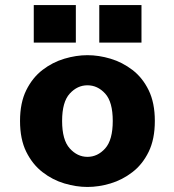

<svg xmlns="http://www.w3.org/2000/svg" viewBox="-20 -731 690 762"><path d="M327 11Q282.5 11 235.5 -3Q188.5 -17 148.8 -47.8Q109 -78.5 84.2 -128.5Q59.5 -178.5 59.5 -251Q59.5 -323 84.2 -373Q109 -423 148.8 -453.5Q188.5 -484 235.5 -498Q282.5 -512 327 -512Q372 -512 418.8 -498Q465.5 -484 505.5 -453.5Q545.5 -423 570 -373Q594.5 -323 594.5 -251Q594.5 -178.5 570 -128.5Q545.5 -78.5 505.5 -47.8Q465.5 -17 418.8 -3Q372 11 327 11ZM327 -108.5Q367.5 -108.5 397.5 -142Q427.5 -175.5 427.5 -251Q427.5 -326.5 397.5 -359.5Q367.5 -392.5 327 -392.5Q287 -392.5 256.8 -359.5Q226.5 -326.5 226.5 -251Q226.5 -175.5 256.8 -142Q287 -108.5 327 -108.5ZM114 -711H281V-562H114ZM374 -711H541.5V-562H374Z"/></svg>

Font: Trispace
Style: Bold
Weight: 700
Designer: Tyler Finck
Foundry: Etcetera Type Company
Version: Version 1.210; ttfautohint (v1.8.3)